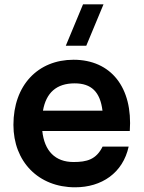

<svg xmlns="http://www.w3.org/2000/svg" viewBox="-20 -822 642 858"><path d="M315.5 15C434 15 529 -48.5 555 -167H438.5C410 -109 368 -98 308.5 -98C226.5 -98 178.5 -147.5 169 -236.5H560C574 -431 476 -555 308.5 -555C149.5 -555 40 -441 40 -264C40 -100 151.5 15 315.5 15ZM172 -327.5C186 -407.5 232.5 -449.5 313.5 -449.5C388 -449.5 427.5 -412 438 -327.5ZM274 -617.5H365.5L442.5 -802.5H351Z"/></svg>

Font: Eudonet
Style: Bold
Weight: 700
Designer: Mikhail Sharanda
Foundry: Mikhail Sharanda
Version: Version 4.503;Glyphs 3.1.2 (3151)